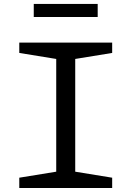

<svg xmlns="http://www.w3.org/2000/svg" viewBox="-20 -944 660 964"><path d="M76.8 -51.8 285.7 -85.8 262.3 -44.3V-685.7L285.7 -644.2L76.8 -678.2V-730H543.2V-678.2L334.3 -644.2L357.7 -685.7V-44.3L334.3 -85.8L543.2 -51.8V0H76.8ZM149.5 -924.3H470.5V-858.8H149.5Z"/></svg>

Font: Monaspace Xenon Var
Style: Regular
Weight: 400
Designer: Riley Cran and the Lettermatic Team
Version: Version 1.000 (Monaspace Xenon Var)